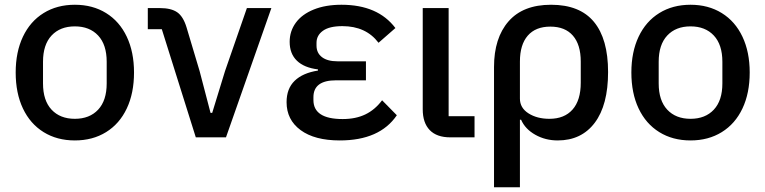

<svg xmlns="http://www.w3.org/2000/svg" viewBox="-20 -578 3221 808"><path d="M46 -273Q46 -359 76.5 -423.5Q107 -488 163.5 -523Q220 -558 295 -558Q370 -558 426.5 -523Q483 -488 513.5 -423.5Q544 -359 544 -273Q544 -186 513.5 -121.5Q483 -57 426.5 -22Q370 13 295 13Q220 13 163.5 -22Q107 -57 76.5 -121.5Q46 -186 46 -273ZM429 -227V-318Q429 -390 393 -428.5Q357 -467 295 -467Q233 -467 197 -428.5Q161 -390 161 -318V-227Q161 -155 197 -116.5Q233 -78 295 -78Q357 -78 393 -116.5Q429 -155 429 -227Z M931 0H804L661 -455H602V-544H653Q700 -544 725.5 -526.5Q751 -509 765 -463L820 -279L866 -103H873L927 -279L1019 -544H1122Z M1650 -93Q1578 13 1410 13Q1304 13 1245 -30.5Q1186 -74 1186 -148Q1186 -205 1220 -238Q1254 -271 1318 -281V-286Q1260 -293 1229.5 -322.5Q1199 -352 1199 -402Q1199 -447 1225 -482.5Q1251 -518 1300.5 -538Q1350 -558 1417 -558Q1570 -558 1644 -460L1573 -398Q1520 -468 1421 -468Q1366 -468 1339 -448.5Q1312 -429 1312 -398V-386Q1312 -355 1335 -337.5Q1358 -320 1400 -320H1520V-240H1394Q1299 -240 1299 -169V-157Q1299 -77 1422 -77Q1477 -77 1517.5 -96.5Q1558 -116 1588 -156Z M1875 0Q1818 0 1788.5 -30.5Q1759 -61 1759 -118V-544H1868V-89H1977V0Z M2059 -296Q2059 -418 2120 -488Q2181 -558 2299 -558Q2420 -558 2479.5 -486Q2539 -414 2539 -275Q2539 -136 2483 -61.5Q2427 13 2327 13Q2275 13 2232.5 -11Q2190 -35 2173 -74H2168V210H2059ZM2424 -230V-319Q2424 -390 2391 -428Q2358 -466 2296 -466Q2234 -466 2201 -428Q2168 -390 2168 -319V-163Q2168 -124 2204 -101Q2240 -78 2292 -78Q2355 -78 2389.5 -117Q2424 -156 2424 -230Z M2637 -273Q2637 -359 2667.5 -423.5Q2698 -488 2754.5 -523Q2811 -558 2886 -558Q2961 -558 3017.5 -523Q3074 -488 3104.5 -423.5Q3135 -359 3135 -273Q3135 -186 3104.5 -121.5Q3074 -57 3017.5 -22Q2961 13 2886 13Q2811 13 2754.5 -22Q2698 -57 2667.5 -121.5Q2637 -186 2637 -273ZM3020 -227V-318Q3020 -390 2984 -428.5Q2948 -467 2886 -467Q2824 -467 2788 -428.5Q2752 -390 2752 -318V-227Q2752 -155 2788 -116.5Q2824 -78 2886 -78Q2948 -78 2984 -116.5Q3020 -155 3020 -227Z"/></svg>

Font: IBM Plex Sans JP Medm
Style: Regular
Weight: 500
Designer: Mike Abbink; Paul van der Laan; Pieter van Rosmalen; Wujin Sim; Yejin Wi; Jinhee Kim; Boomi Park; Yona Kim; Kichan Ma
Foundry: Sandoll Inc.
Version: Version 1.002